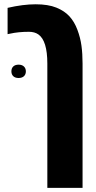

<svg xmlns="http://www.w3.org/2000/svg" viewBox="-20 -660 455 913"><path d="M16.1 -622.6Q89.8 -639.6 149.4 -639.6Q209 -639.6 248 -623.8Q287.1 -607.9 310.5 -582Q334 -556.2 348.1 -518.3Q362.3 -480.5 367.4 -442.4Q372.6 -404.3 372.6 -357.9V233.4H205.1V-357.9Q205.1 -466.8 162.1 -496.6Q144 -508.8 117.7 -508.8Q67.4 -508.8 28.3 -500L16.1 -497.6ZM43.2 -344Q52.2 -352.5 68.4 -352.5Q84.5 -352.5 93.8 -343.8Q103 -335 103 -320.6Q103 -306.2 93.8 -297.6Q84.5 -289.1 68.4 -289.1Q52.2 -289.1 43.2 -297.6Q34.2 -306.2 34.2 -320.8Q34.2 -335.4 43.2 -344Z"/></svg>

Font: Open Sans Hebrew Condensed Extra Bold
Style: Regular
Weight: 800
Width: 3
Foundry: Ascender Corporation, Yanek Iontef
Version: Version 2.001;PS 002.001;hotconv 1.0.70;makeotf.lib2.5.58329